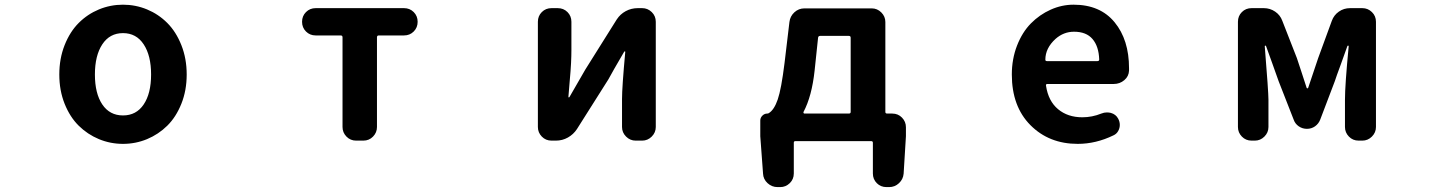

<svg xmlns="http://www.w3.org/2000/svg" viewBox="-20 -594 6040 811"><path d="M230.5 -279.3Q230.5 -346.7 252.9 -403.3Q275.4 -460 312.5 -497.1Q349.6 -534.2 397.9 -554.2Q446.3 -574.2 499.5 -574.2Q552.7 -574.2 601.1 -554.2Q649.4 -534.2 686.5 -497.1Q723.6 -460 746.1 -403.3Q768.6 -346.7 768.6 -279.3Q768.6 -211.9 746.1 -155.8Q723.6 -99.6 686.5 -63Q649.4 -26.4 601.1 -6.3Q552.7 13.7 499.5 13.7Q446.3 13.7 397.9 -6.3Q349.6 -26.4 312.5 -63Q275.4 -99.6 252.9 -155.8Q230.5 -211.9 230.5 -279.3ZM618.2 -279.3Q618.2 -359.4 586.9 -406.7Q555.7 -454.1 499.5 -454.1Q443.4 -454.1 412.1 -406.7Q380.9 -359.4 380.9 -279.3Q380.9 -199.2 412.1 -152.8Q443.4 -106.4 499.5 -106.4Q555.7 -106.4 586.9 -152.8Q618.2 -199.2 618.2 -279.3Z M1484.4 0Q1460 0 1443.4 -17.1Q1426.8 -34.2 1426.8 -57.6V-436.5Q1426.8 -444.3 1418.9 -444.3H1313.5Q1289.1 -444.3 1272.5 -460.9Q1255.9 -477.5 1255.9 -502Q1255.9 -526.4 1272.5 -543Q1289.1 -559.6 1313.5 -559.6H1686.5Q1710.9 -559.6 1727.5 -543Q1744.1 -526.4 1744.1 -502Q1744.1 -477.5 1727.5 -460.9Q1710.9 -444.3 1686.5 -444.3H1580.1Q1572.3 -444.3 1572.3 -436.5V-57.6Q1572.3 -34.2 1555.7 -17.1Q1539.1 0 1514.6 0Z M2309.6 0Q2285.2 0 2268.6 -17.1Q2252 -34.2 2252 -57.6V-502Q2252 -526.4 2268.6 -543Q2285.2 -559.6 2309.6 -559.6H2335.9Q2360.4 -559.6 2377 -543Q2393.6 -526.4 2393.6 -502V-382.8Q2393.6 -358.4 2392.1 -327.6Q2390.6 -296.9 2386.2 -249Q2381.8 -201.2 2380.9 -184.6Q2380.9 -182.6 2382.8 -182.6Q2384.8 -182.6 2385.7 -184.6Q2447.3 -291 2452.1 -299.8L2585 -511.7Q2599.6 -534.2 2623 -546.9Q2646.5 -559.6 2673.8 -559.6H2692.4Q2715.8 -559.6 2732.9 -543Q2750 -526.4 2750 -502V-57.6Q2750 -34.2 2732.9 -17.1Q2715.8 0 2692.4 0H2665Q2641.6 0 2624.5 -17.1Q2607.4 -34.2 2607.4 -57.6V-175.8Q2607.4 -225.6 2621.1 -375Q2621.1 -377 2619.1 -377Q2617.2 -377 2616.2 -375Q2566.4 -290 2549.8 -258.8L2417 -48.8Q2402.3 -26.4 2378.9 -13.2Q2355.5 0 2328.1 0Z M3444.3 -442.4Q3436.5 -442.4 3435.5 -434.6L3420.9 -295.9Q3409.2 -187.5 3374 -121.1Q3373 -118.2 3374.5 -116.2Q3376 -114.3 3377.9 -114.3H3565.4Q3573.2 -114.3 3573.2 -121.1V-434.6Q3573.2 -442.4 3565.4 -442.4ZM3719.7 -121.1Q3719.7 -114.3 3727.5 -114.3H3749Q3773.4 -114.3 3790 -97.2Q3806.6 -80.1 3806.6 -56.6V-18.6L3796.9 139.6Q3794.9 163.1 3777.3 179.7Q3759.8 196.3 3735.4 196.3H3724.6Q3700.2 196.3 3683.6 179.7Q3667 163.1 3667 138.7V8.8Q3667 2 3659.2 2H3339.8Q3333 2 3333 8.8V138.7Q3333 163.1 3315.9 179.7Q3298.8 196.3 3275.4 196.3H3264.6Q3240.2 196.3 3222.2 179.7Q3204.1 163.1 3203.1 139.6L3191.4 -18.6V-85Q3191.4 -96.7 3200.2 -105.5Q3209 -114.3 3220.7 -114.3Q3224.6 -114.3 3227.5 -116.2Q3250 -129.9 3265.1 -173.8Q3280.3 -217.8 3293.9 -328.1L3314.5 -501Q3317.4 -525.4 3335.4 -542Q3353.5 -558.6 3377.9 -558.6H3662.1Q3685.5 -558.6 3702.6 -541.5Q3719.7 -524.4 3719.7 -501Z M4532.2 13.7Q4411.1 13.7 4332.5 -65.4Q4253.9 -144.5 4253.9 -279.3Q4253.9 -344.7 4275.9 -401.4Q4297.9 -458 4334.5 -495.1Q4371.1 -532.2 4418 -553.2Q4464.8 -574.2 4514.6 -574.2Q4627 -574.2 4688 -500Q4749 -425.8 4749 -305.7Q4749 -300.8 4749 -295.9Q4748 -271.5 4729 -255.4Q4710 -239.3 4684.6 -239.3H4404.3Q4396.5 -239.3 4398.4 -231.4Q4408.2 -167 4449.2 -132.8Q4490.2 -98.6 4551.8 -98.6Q4592.8 -98.6 4631.8 -114.3Q4643.6 -119.1 4655.3 -119.1Q4664.1 -119.1 4671.9 -117.2Q4693.4 -111.3 4703.1 -92.8Q4710 -80.1 4710 -66.4Q4710 -52.7 4703.1 -40.5Q4696.3 -28.3 4683.6 -22.5Q4609.4 13.7 4532.2 13.7ZM4395.5 -341.8Q4395.5 -335.9 4402.3 -335.9H4615.2Q4623 -335.9 4623 -342.8Q4623 -342.8 4623 -342.8Q4621.1 -398.4 4594.7 -429.2Q4568.4 -460 4516.6 -460Q4472.7 -460 4438.5 -429.7Q4395.5 -390.6 4395.5 -341.8Z M5266.6 0Q5242.2 0 5225.6 -17.1Q5209 -34.2 5209 -57.6V-502Q5209 -526.4 5225.6 -543Q5242.2 -559.6 5266.6 -559.6H5318.4Q5344.7 -559.6 5366.2 -544.9Q5387.7 -530.3 5396.5 -505.9L5458 -348.6Q5462.9 -333 5477.5 -289.6Q5492.2 -246.1 5499 -223.6Q5500 -220.7 5502.4 -220.7Q5504.9 -220.7 5505.9 -223.6Q5541 -327.1 5547.9 -348.6L5605.5 -505.9Q5614.3 -530.3 5635.3 -544.9Q5656.2 -559.6 5682.6 -559.6H5734.4Q5757.8 -559.6 5774.9 -543Q5792 -526.4 5792 -502V-57.6Q5792 -34.2 5774.9 -17.1Q5757.8 0 5734.4 0H5718.8Q5694.3 0 5677.7 -17.1Q5661.1 -34.2 5661.1 -57.6V-172.9Q5661.1 -235.4 5676.8 -398.4Q5676.8 -401.4 5674.3 -401.4Q5671.9 -401.4 5670.9 -398.4Q5662.1 -372.1 5643.1 -320.8Q5624 -269.5 5618.2 -251L5556.6 -88.9Q5549.8 -71.3 5534.7 -60.5Q5519.5 -49.8 5500.5 -49.8Q5481.4 -49.8 5465.8 -60.5Q5450.2 -71.3 5444.3 -88.9L5380.9 -251Q5373 -274.4 5354.5 -325.2Q5335.9 -376 5328.1 -398.4Q5327.1 -401.4 5324.7 -401.4Q5322.3 -401.4 5322.3 -398.4Q5337.9 -205.1 5337.9 -172.9V-57.6Q5337.9 -34.2 5320.8 -17.1Q5303.7 0 5280.3 0Z"/></svg>

Font: Gen Jyuu Gothic Monospace Bold
Style: Bold
Weight: 700
Designer: [Source Han Sans]
Ryoko NISHIZUKA  (kana & ideographs); Paul D. Hunt (Latin, Greek & Cyrillic); Wenlong ZHANG  (bopomofo
Version: Version 1.002.20150607